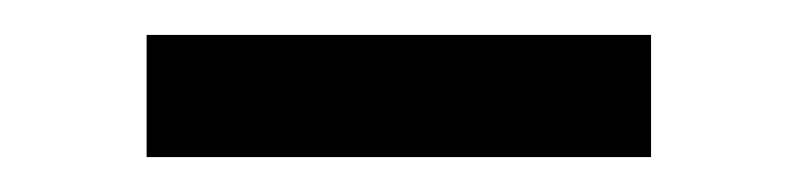

<svg xmlns="http://www.w3.org/2000/svg" viewBox="-20 -395 457 110"><path d="M353 -305H64V-375H353Z"/></svg>

Font: Huly
Style: Regular
Weight: 400
Designer: Belleve Invis
Foundry: Belleve Invis
Version: Version 33.2.5; ttfautohint (v1.8.4)